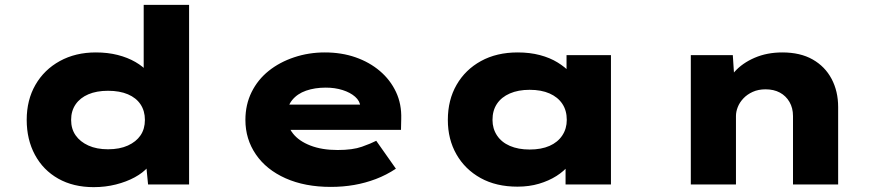

<svg xmlns="http://www.w3.org/2000/svg" viewBox="-20 -760 3630 791"><path d="M366 11Q282 11 220 -24Q158 -59 124 -122Q90 -185 90 -266Q90 -348 126 -410.5Q162 -473 226.5 -508.5Q291 -544 375 -544Q424 -544 465 -533.5Q506 -523 538 -504.5Q570 -486 590 -462.5Q610 -439 615 -413L572 -401V-740H759V0H590L577 -133L614 -121Q610 -95 589.5 -71.5Q569 -48 535 -29.5Q501 -11 457.5 0Q414 11 366 11ZM425 -145Q473 -145 507 -160.5Q541 -176 559 -202.5Q577 -229 577 -266Q577 -303 559 -330Q541 -357 507 -371.5Q473 -386 425 -386Q378 -386 344 -371.5Q310 -357 291.5 -330Q273 -303 273 -266Q273 -229 291.5 -202.5Q310 -176 344 -160.5Q378 -145 425 -145Z M1343 10Q1236 10 1156.5 -25.5Q1077 -61 1034 -124Q991 -187 991 -266Q991 -329 1016.5 -380.5Q1042 -432 1087 -468Q1132 -504 1192 -524Q1252 -544 1318 -544Q1387 -544 1444.5 -524Q1502 -504 1545 -467.5Q1588 -431 1611.5 -381Q1635 -331 1633 -270L1632 -225H1111L1088 -329H1483L1465 -301V-320Q1463 -344 1443 -361.5Q1423 -379 1391.5 -389Q1360 -399 1322 -399Q1277 -399 1241 -386.5Q1205 -374 1183.5 -347.5Q1162 -321 1162 -281Q1162 -242 1186.5 -210.5Q1211 -179 1258.5 -160.5Q1306 -142 1371 -142Q1433 -142 1471 -155.5Q1509 -169 1530 -180L1611 -65Q1572 -39 1528.5 -22.5Q1485 -6 1439 2Q1393 10 1343 10Z M2112 9Q2024 9 1960 -26.5Q1896 -62 1860.5 -124Q1825 -186 1825 -266Q1825 -348 1861 -410.5Q1897 -473 1961.5 -508.5Q2026 -544 2113 -544Q2163 -544 2204.5 -533Q2246 -522 2277.5 -502.5Q2309 -483 2329.5 -460.5Q2350 -438 2357 -417L2314 -412V-533H2497V0H2310V-144L2348 -132Q2344 -105 2324 -80Q2304 -55 2272.5 -35Q2241 -15 2200.5 -3Q2160 9 2112 9ZM2162 -144Q2210 -144 2244 -159Q2278 -174 2296.5 -202Q2315 -230 2315 -266Q2315 -305 2296.5 -332.5Q2278 -360 2244 -375Q2210 -390 2162 -390Q2115 -390 2080.5 -375Q2046 -360 2027.5 -332.5Q2009 -305 2009 -266Q2009 -230 2027.5 -202Q2046 -174 2080.5 -159Q2115 -144 2162 -144Z M2826 0V-533H2999L3008 -396L2960 -384Q2974 -428 3006 -464Q3038 -500 3089 -522Q3140 -544 3203 -544Q3277 -544 3328 -515Q3379 -486 3406 -435Q3433 -384 3433 -319V0H3247V-282Q3247 -315 3232.5 -340Q3218 -365 3193 -378.5Q3168 -392 3134 -392Q3104 -392 3081 -381.5Q3058 -371 3042.5 -354.5Q3027 -338 3019.5 -319Q3012 -300 3012 -282V0H2919Q2875 0 2852 0Q2829 0 2826 0Z"/></svg>

Font: Lexend Peta ExtraBold
Style: Regular
Weight: 800
Version: Version 1.007